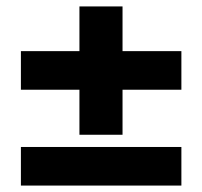

<svg xmlns="http://www.w3.org/2000/svg" viewBox="-20 -605 629 597"><path d="M544 -28H45V-148H544ZM544 -326H361V-186H227V-326H45V-446H227V-585H361V-446H544Z"/></svg>

Font: Hind Colombo
Style: Bold
Weight: 700
Designer: Jyotish Sonowal, Aditi Pimprikar
Foundry: Indian Type Foundry
Version: Version 1.000;PS 1.0;hotconv 1.0.86;makeotf.lib2.5.63406; tt